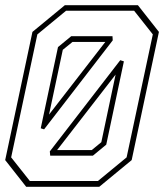

<svg xmlns="http://www.w3.org/2000/svg" viewBox="-35 -720 632 740"><path d="M66 0 -15 -103 90 -597 215 -700H496.5L577.5 -597L472.5 -103L347.5 0ZM185 -141.5H318.5L355.5 -172L410.5 -432.5ZM158.5 -120 157 -136.5 428.5 -488 442.5 -483.5 374.5 -162.5 323 -120ZM80 -22.5H342.5L453 -113.5L554 -587.5L482 -678.5H219.5L109 -587.5L8 -113.5ZM122 -225.5 188.5 -538.5 239.5 -580.5H398.5L399.5 -564.5L135 -221.5ZM154 -278.5 371 -558.5H244.5L207 -528Z"/></svg>

Font: Tourney Thin ExtraLight
Style: Italic
Weight: 250
Italic angle: -12°
Version: Version 1.015